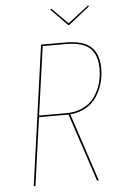

<svg xmlns="http://www.w3.org/2000/svg" viewBox="-58 -890 580 931"><g transform="rotate(-5 232.0 -425.0)"><path d="M307.6 -763.7H302.2L222.7 -845.7L227.5 -850.1L305.2 -772L406.7 -850.1L411.1 -845.7ZM443.8 -539.6Q443.8 -502.4 433.8 -467.8Q423.8 -433.1 404.1 -403.3Q384.3 -373.5 351.1 -354.2Q317.9 -335 274.9 -331.5L384.8 0H376L266.1 -331.1H262.2H122.6L76.2 0H67.9L163.1 -680.7H281.7Q368.2 -680.7 406 -645.5Q443.8 -610.4 443.8 -539.6ZM257.8 -338.9Q303.2 -338.9 338.6 -356.4Q374 -374 394.5 -403.3Q415 -432.6 425.3 -467Q435.5 -501.5 435.5 -539.1Q435.5 -606.9 400.1 -639.9Q364.7 -672.9 281.7 -672.9H170.4L123.5 -338.9Z"/></g></svg>

Font: Fira Sans Compressed Eight
Style: Italic
Weight: 100
Width: 3
Italic angle: -8°
Designer: Carrois Corporate & Edenspiekermann AG
Foundry: Carrois Corporate GbR & Edenspiekermann AG
Version: Version 4.203;PS 004.203;hotconv 1.0.88;makeotf.lib2.5.64775